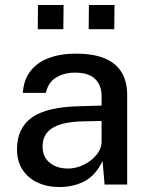

<svg xmlns="http://www.w3.org/2000/svg" viewBox="-20 -743 596 773"><path d="M220 10Q170 10 131.2 -8Q92.5 -26 70.5 -60Q48.5 -94 48.5 -142Q48.5 -228 109.2 -270.5Q170 -313 304 -315.5L389 -318V-355.5Q389 -400 362.5 -425.5Q336 -451 280.5 -450.5Q239.5 -450.5 207 -431.5Q174.5 -412.5 164.5 -369H72Q75 -420.5 101.8 -455.8Q128.5 -491 175.5 -509Q222.5 -527 285.5 -527Q356.5 -527 402 -507.8Q447.5 -488.5 469.8 -451.5Q492 -414.5 492 -361.5V0H401L393 -95Q364 -35.5 319.5 -12.8Q275 10 220 10ZM253.5 -64.5Q278 -64.5 302 -73.2Q326 -82 345.5 -97.2Q365 -112.5 376.8 -131.5Q388.5 -150.5 389 -170.5V-256L319 -254.5Q265.5 -254 228.2 -243.5Q191 -233 171.2 -211Q151.5 -189 151.5 -152.5Q151.5 -111 180.2 -87.8Q209 -64.5 253.5 -64.5ZM337 -625.5 338 -723H441L440 -625.5ZM132 -625.5 133 -723H236L235 -625.5Z"/></svg>

Font: Public Sans Thin Medium
Style: Regular
Weight: 500
Version: Version 2.001